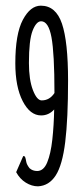

<svg xmlns="http://www.w3.org/2000/svg" viewBox="-20 -647 290 677"><path d="M114 10Q92 10 71 -3Q50 -16 37 -40L58 -88L62 -97L68 -95Q71 -87 72.5 -77Q74 -67 84 -54Q95 -44 111 -44Q134 -44 146.5 -74.5Q159 -105 164.5 -155Q170 -205 171 -261Q152 -240 125 -240Q86 -240 60 -290.5Q34 -341 34 -424Q34 -527 60.5 -577Q87 -627 124 -627Q177 -627 198.5 -563.5Q220 -500 220 -363Q220 -228 210 -146.5Q200 -65 176.5 -28.5Q153 8 114 10ZM82 -425Q82 -366 96 -329.5Q110 -293 127 -293Q155 -293 172 -319V-320Q172 -459 161.5 -515.5Q151 -572 125 -572Q108 -572 95 -539Q82 -506 82 -425Z"/></svg>

Font: Inconsolata UltraCondensed
Style: Regular
Weight: 400
Width: 1
Monospace: yes
Designer: Raph Levien, Cyreal, Brenton Simpson
Foundry: Raph Levien, Cyreal, Google
Version: Version 3.001; ttfautohint (v1.8.2.53-6de2)